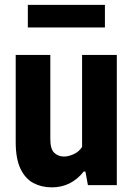

<svg xmlns="http://www.w3.org/2000/svg" viewBox="-20 -778 560 807"><path d="M198 9.5Q155 9.5 120.8 -8.5Q86.5 -26.5 66.2 -68.5Q46 -110.5 46 -181.5V-547H191.5V-193.5Q191.5 -151.5 208 -135.8Q224.5 -120 249.5 -120Q267 -120 289.2 -129.8Q311.5 -139.5 325 -160.5V-547H471V0H349.5L339 -57H332Q279 9.5 198 9.5ZM97 -662.5V-757.5H421V-662.5Z"/></svg>

Font: Encode Sans Cnd
Style: Bold
Weight: 700
Width: 3
Designer: Multiple Designers
Foundry: Impallari Type
Version: Version 3.002; ttfautohint (v1.8.3) -l 8 -r 50 -G 200 -x 14 